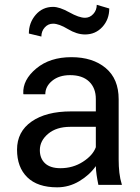

<svg xmlns="http://www.w3.org/2000/svg" viewBox="-20 -779 590 809"><path d="M394.5 0Q389.6 -23.9 387 -42.2Q384.3 -60.5 383.8 -79.1Q356.9 -41 313.7 -15.4Q270.5 10.3 220.7 10.3Q138.2 10.3 95 -32Q51.8 -74.2 51.8 -148.4Q51.8 -224.1 113 -266.8Q174.3 -309.6 279.3 -309.6H383.8V-361.8Q383.8 -408.2 355.5 -435.3Q327.1 -462.4 275.4 -462.4Q229 -462.4 200 -438.7Q170.9 -415 170.9 -381.8H79.1L78.1 -384.8Q75.2 -442.4 132.6 -490.2Q189.9 -538.1 280.8 -538.1Q370.6 -538.1 425.3 -492.4Q480 -446.8 480 -360.8V-106.4Q480 -78.1 482.9 -51.8Q485.8 -25.4 493.7 0ZM234.9 -70.3Q287.1 -70.3 329.1 -97.2Q371.1 -124 383.8 -158.7V-244.6H275.9Q217.8 -244.6 182.9 -215.3Q147.9 -186 147.9 -146.5Q147.9 -111.3 169.9 -90.8Q191.9 -70.3 234.9 -70.3ZM440.4 -743.2Q440.4 -697.3 411.4 -665.5Q382.3 -633.8 338.4 -633.8Q303.7 -633.8 266.1 -656.5Q228.5 -679.2 203.6 -679.2Q182.6 -679.2 168.5 -663.3Q154.3 -647.5 154.3 -625L101.6 -637.7Q101.6 -683.1 130.4 -716.6Q159.2 -750 203.6 -750Q231 -750 272 -727.1Q313 -704.1 338.4 -704.1Q358.4 -704.1 373 -720Q387.7 -735.8 387.7 -758.8Z"/></svg>

Font: GeogebraSans
Style: Regular
Weight: 400
Designer: Google
Version: Version 1.100140; 2013